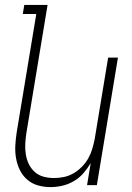

<svg xmlns="http://www.w3.org/2000/svg" viewBox="-20 -755 540 783"><path d="M186 8Q159 8 134.5 1Q110 -6 91 -22.5Q72 -39 61 -61.5Q50 -84 45.5 -109.5Q41 -135 42.5 -162Q44 -189 48 -215L128 -698H73L79 -735H174L87 -209Q84 -188 83 -166.5Q82 -145 85.5 -124Q89 -103 98 -85Q107 -67 122 -53.5Q137 -40 157.5 -34.5Q178 -29 200 -29Q220 -29 240 -33Q260 -37 278.5 -47.5Q297 -58 313 -74Q329 -90 339.5 -108.5Q350 -127 356 -147Q362 -167 366 -187L421 -520H461L375 0H335L350 -90Q337 -68 320 -48.5Q303 -29 280.5 -16Q258 -3 234 2.5Q210 8 186 8Z"/></svg>

Font: Iosevka Extralight
Style: Italic
Weight: 200
Italic angle: -9°
Monospace: yes
Designer: Belleve Invis
Foundry: Belleve Invis
Version: Version 32.5.0; ttfautohint (v1.8.4)